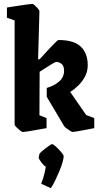

<svg xmlns="http://www.w3.org/2000/svg" viewBox="-20 -675 515 998"><path d="M357 11Q354 11 344.5 5Q335 -1 325.5 -8Q316 -15 313 -20L223 -172V-218Q262 -229 287.5 -251.5Q313 -274 313 -307Q313 -332 300.5 -342.5Q288 -353 272 -353Q267 -353 243.5 -338.5Q220 -324 186 -302L185 -76L222 -61V-9Q178 -1 142.5 5Q107 11 98 11Q94 11 84 3Q74 -5 65 -14Q56 -23 56 -27V-569L16 -583V-636Q36 -639 65 -643.5Q94 -648 118.5 -651.5Q143 -655 149 -655Q152 -655 161 -647Q170 -639 177.5 -630Q185 -621 185 -617L178 -367H186Q206 -390 227.5 -412.5Q249 -435 264.5 -451Q280 -467 284 -467Q364 -467 400 -432.5Q436 -398 436 -336Q436 -304 422 -277.5Q408 -251 387 -230.5Q366 -210 345 -197L428 -77L470 -61V-9Q454 -6 429 -1Q404 4 382.5 7.5Q361 11 357 11ZM244 303 194 280Q204 255 210 231Q216 207 218 192Q210 187 201.5 177Q193 167 187 157.5Q181 148 181 144L185 125Q186 122 195 114Q204 106 216 96.5Q228 87 238 80.5Q248 74 251 74Q256 74 270.5 87Q285 100 298 115.5Q311 131 311 137Q311 147 305 168.5Q299 190 288.5 215Q278 240 266.5 264Q255 288 244 303Z"/></svg>

Font: Grenze Gotisch
Style: Bold
Weight: 700
Designer: Renata Polastri
Foundry: Omnibus-Type
Version: Version 1.001